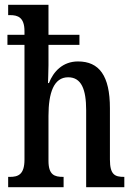

<svg xmlns="http://www.w3.org/2000/svg" viewBox="-20 -780 560 800"><path d="M14 0H245V-43H243C207 -43 182 -51 182 -110V-297C182 -393 204 -458 264 -458C319 -458 339 -408 339 -321V0H498V-43H496C459 -43 438 -52 438 -115V-329C438 -465 393 -524 305 -524C241 -524 202 -481 184 -434H180C180 -446 182 -479 182 -508V-593H311V-635H182V-760H14V-717H22C54 -717 82 -708 82 -650V-635H11V-593H82V-115C82 -52 55 -43 21 -43H14Z"/></svg>

Font: Noto Serif Ethiopic ExtraCondensed Medium
Style: Regular
Weight: 500
Width: 2
Designer: Monotype Design Team
Foundry: Monotype Imaging Inc.
Version: Version 2.102